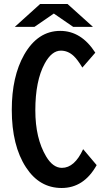

<svg xmlns="http://www.w3.org/2000/svg" viewBox="-20 -899 540 963"><path d="M181.2 -878.9H318.8L446.3 -764.2H347.2L250 -831.1L152.8 -764.2H54.2ZM464.8 -70.8Q400.9 43.9 289.1 43.9Q177.7 43.9 110.4 -59.6Q39.1 -168.5 39.1 -348.1Q39.1 -515.1 101.1 -624.5Q169.4 -744.1 282.2 -744.1Q387.7 -744.1 458 -634.8L393.1 -560.1Q368.7 -600.6 349.1 -618.7Q320.8 -645 285.2 -645Q239.3 -645 204.1 -580.1Q157.2 -493.7 157.2 -345.7Q157.2 -205.1 211.4 -114.3Q245.6 -57.1 290.5 -57.1Q354 -57.1 397 -150.9Z"/></svg>

Font: BIZ UDGothic
Style: Bold
Weight: 700
Monospace: yes
Designer: TypeBank Co., Ltd.
Foundry: Morisawa Inc.
Version: Version 1.05